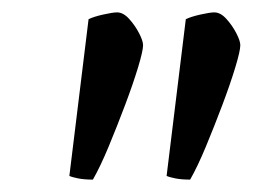

<svg xmlns="http://www.w3.org/2000/svg" viewBox="-20 -725 408 310"><path d="M130 -435Q116 -435 106 -437Q96 -439 92 -441L123 -694Q131 -698 146.5 -701.5Q162 -705 169 -705Q179 -705 188.5 -694.5Q198 -684 204.5 -671.5Q211 -659 211 -652Q211 -643 203 -616.5Q195 -590 182 -555.5Q169 -521 155.5 -488.5Q142 -456 130 -435ZM287 -435Q273 -435 263 -437Q253 -439 249 -441L280 -694Q288 -698 303.5 -701.5Q319 -705 326 -705Q336 -705 345.5 -694.5Q355 -684 361.5 -671.5Q368 -659 368 -652Q368 -643 360 -616.5Q352 -590 339 -555.5Q326 -521 312.5 -488.5Q299 -456 287 -435Z"/></svg>

Font: Texturina Medium 12pt Medium
Style: Italic
Weight: 500
Italic angle: -11°
Version: Version 1.002